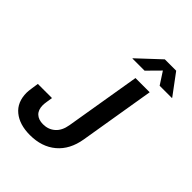

<svg xmlns="http://www.w3.org/2000/svg" viewBox="-263 -1083 1231 1231"><g transform="rotate(45 353.0 -467.5)"><path d="M230 9.8Q135.3 9.8 79.1 -36.1Q22.9 -82 22.9 -168Q22.9 -175.8 23.9 -185.1Q24.9 -194.3 27.3 -211.4Q29.8 -228.5 34.2 -258.3H162.6Q158.2 -231 156 -216.8Q153.8 -202.6 153.3 -196Q152.8 -189.5 152.8 -184.6Q152.8 -142.6 176 -120.6Q199.2 -98.6 240.7 -98.6Q288.1 -98.6 321.5 -127.7Q355 -156.7 364.7 -214.4L450.2 -727.5H579.1L494.1 -214.8Q476.1 -106.9 406.7 -48.6Q337.4 9.8 230 9.8ZM458 -802.2H347.7L348.1 -804.7L498.5 -945.3H601.6L706.1 -804.7L705.6 -802.2H594.7L540.5 -885.7Z"/></g></svg>

Font: Inter 20pt SemiBold
Style: Italic
Weight: 600
Italic angle: -9.3988°
Version: Version 4.001;git-66647c0bb